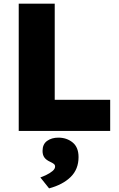

<svg xmlns="http://www.w3.org/2000/svg" viewBox="-20 -720 653 1056"><path d="M83 0V-700H281V-171H586V0ZM250 316 202 256Q216 251 235 242Q254 233 268.5 221Q283 209 283 196Q283 187 276 181.5Q269 176 256 170Q234 160 224 146Q214 132 214 110Q214 73 239 55Q264 37 301 37Q347 37 379.5 63.5Q412 90 412 144Q412 211 368.5 253.5Q325 296 250 316Z"/></svg>

Font: Lexend Deca ExtraBold
Style: Regular
Weight: 800
Designer: Bonnie Shaver-Troup, Thomas Jockin
Foundry: Lexend
Version: Version 1.008; ttfautohint (v1.8.4.7-5d5b)